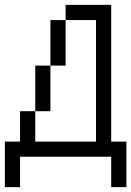

<svg xmlns="http://www.w3.org/2000/svg" viewBox="-20 -645 540 790"><path d="M0 -62.5V125H62.5Q62.5 125 62.5 0H437.5Q437.5 0 437.5 125H500V-62.5H437.5V-625H250V-562.5H187.5V-375H125V-187.5H62.5Q62.5 -187.5 62.5 -62.5ZM125 -62.5Q125 -62.5 125 -187.5H187.5V-375H250V-562.5H375Q375 -562.5 375 -62.5Z"/></svg>

Font: Unifont
Style: Regular
Weight: 500
Version: Version 15.1.04